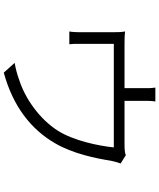

<svg xmlns="http://www.w3.org/2000/svg" viewBox="69 -902 861 1040"><g transform="rotate(90 500.0 -382.5)"><path d="M756 -249C813 -345 839 -474 851 -551C855 -570 861 -592 866 -605L821 -633C809 -628 794 -626 758 -626H527V-726C527 -745 526 -764 530 -793H455C459 -764 458 -745 458 -726V-626H232C201 -626 178 -626 151 -629C155 -608 155 -580 155 -559V-383C155 -365 154 -343 151 -327H220C218 -342 218 -362 218 -379V-568H779C770 -483 743 -351 688 -264C626 -167 516 -88 412 -55C382 -44 352 -36 321 -31L374 28C558 -22 682 -121 756 -249Z"/></g></svg>

Font: Glow Sans SC Normal
Style: Regular
Weight: 400
Designer: Ryoko NISHIZUKA (kana, bopomofo & ideographs); Paul D. Hunt (Latin, Greek & Cyrillic); Sandoll Communications, Soo-young
Version: Version 0.93